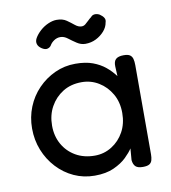

<svg xmlns="http://www.w3.org/2000/svg" viewBox="-78 -740 730 818"><g transform="rotate(-10 287.0 -331.0)"><path d="M475 9Q453 9 443.5 0Q434 -9 432 -28L436 -78Q426 -62 405 -41.5Q384 -21 350 -5.5Q316 10 267 10Q219 10 177.5 -9Q136 -28 104.5 -62Q73 -96 55.5 -140Q38 -184 38 -234Q38 -283 55.5 -326.5Q73 -370 105 -403Q137 -436 178.5 -455Q220 -474 267 -474Q311 -474 342 -462.5Q373 -451 395.5 -432.5Q418 -414 435 -391L433 -433Q432 -455 442.5 -464.5Q453 -474 476 -474Q495 -474 503.5 -468Q512 -462 515 -451Q518 -440 518 -424V-38Q518 -24 515 -13Q512 -2 503 3.5Q494 9 475 9ZM282 -74Q322 -74 355.5 -95Q389 -116 408.5 -151.5Q428 -187 428 -233Q428 -280 407.5 -315.5Q387 -351 353.5 -371.5Q320 -392 280 -392Q233 -392 198.5 -370.5Q164 -349 144 -313Q124 -277 124 -231Q124 -186 144 -150.5Q164 -115 199.5 -94.5Q235 -74 282 -74ZM221 -672Q247 -672 263.5 -660.5Q280 -649 294 -637.5Q308 -626 322 -626Q331 -626 338.5 -632Q346 -638 353.5 -645.5Q361 -653 368 -658Q374 -666 384.5 -667Q395 -668 406 -662Q418 -654 423.5 -645Q429 -636 425 -625Q422 -605 407 -588Q392 -571 371 -560.5Q350 -550 325 -550Q306 -550 288.5 -561.5Q271 -573 255.5 -585Q240 -597 224 -597Q209 -597 196.5 -588.5Q184 -580 178 -569Q173 -561 162.5 -558Q152 -555 138 -564Q124 -573 120.5 -585Q117 -597 124 -610Q133 -626 149 -640.5Q165 -655 184.5 -663.5Q204 -672 221 -672Z"/></g></svg>

Font: Fredoka Light
Style: Regular
Weight: 400
Version: Version 2.001